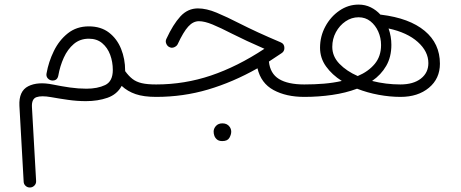

<svg xmlns="http://www.w3.org/2000/svg" viewBox="-20 -417 2009 836"><path d="M366.7 -302.2Q419.4 -302.2 454.6 -275.1Q489.7 -248 507.3 -204.1Q524.9 -160.2 524.9 -109.9V-107.4Q540.5 -85.9 556.9 -73.2Q573.2 -60.5 597.2 -54.9Q621.1 -49.3 659.7 -49.3H660.2Q671.9 -49.3 679.4 -41.3Q687 -33.2 687 -22Q687 -11.2 679.4 -3.2Q671.9 4.9 660.2 4.9H659.7Q606 4.9 570.8 -7.1Q535.6 -19 509.8 -43Q489.7 -5.9 447.8 8.8Q405.8 23.4 354 23.4Q315.9 23.4 276.4 17.8Q236.8 12.2 202.1 5.9Q160.2 -1.5 138.7 6.1Q117.2 13.7 119.1 49.3L137.2 370.1Q138.2 382.3 129.9 390.9Q121.6 399.4 109.9 399.4Q99.1 399.4 91.3 392.1Q83.5 384.8 83 374L64.5 43.5Q61.5 -20.5 103 -41.5Q144.5 -62.5 210.9 -48.8Q246.6 -41.5 283.9 -36.1Q321.3 -30.8 356.4 -30.8Q404.3 -30.8 437.7 -46.6Q471.2 -62.5 471.2 -112.3Q471.2 -147.5 459.7 -178.5Q448.2 -209.5 425 -229Q401.9 -248.5 366.7 -248.5Q328.6 -248.5 301.5 -225.6Q274.4 -202.6 257.8 -166Q241.2 -129.4 233.9 -87.9Q229.5 -65.4 207.5 -66.4Q196.3 -66.9 188.2 -75.7Q180.2 -84.5 182.6 -97.2Q191.4 -147.5 214.4 -194.6Q237.3 -241.7 275.4 -272Q313.5 -302.2 366.7 -302.2Z M841.8 -380.4Q878.9 -380.4 923.3 -361.8Q967.8 -343.3 1023.9 -314.5Q1059.6 -296.4 1103.5 -276.1Q1147.5 -255.9 1201.7 -232.9Q1218.3 -226.6 1218.3 -208Q1218.3 -192.9 1205.6 -185.1Q1177.7 -166 1150.9 -148.9Q1156.2 -96.7 1194.8 -73Q1233.4 -49.3 1304.7 -49.3H1305.2Q1316.4 -49.3 1324.2 -41.3Q1332 -33.2 1332 -22Q1332 -10.7 1324.2 -2.9Q1316.4 4.9 1305.2 4.9H1304.7Q1226.1 4.9 1171.1 -24.9Q1116.2 -54.7 1101.1 -119.6Q994.1 -59.1 885.7 -27.1Q777.3 4.9 660.2 4.9Q648.9 4.9 640.9 -3.2Q632.8 -11.2 632.8 -22Q632.8 -33.2 640.9 -41.3Q648.9 -49.3 660.2 -49.3Q783.2 -49.3 898.4 -88.1Q1013.7 -127 1131.3 -204.6Q1089.8 -222.7 1055.2 -238.8Q1020.5 -254.9 990.7 -270Q940.4 -295.9 905.5 -310.3Q870.6 -324.7 846.2 -324.7Q820.8 -324.7 799.6 -301.3Q778.3 -277.8 753.9 -225.1Q750 -216.3 738.3 -211.2Q726.6 -206.1 714.8 -213.4Q707 -218.3 703.4 -228.3Q699.7 -238.3 704.6 -248Q733.4 -310.5 765.4 -345.5Q797.4 -380.4 841.8 -380.4ZM910.2 155.8Q910.2 142.6 920.4 131.3Q930.7 120.1 948.7 120.1Q970.2 120.1 981 136.7Q986.8 146 986.8 156.7Q986.8 168.9 978.8 183.1Q970.7 197.3 947.8 197.3Q932.6 197.3 924.3 189.9Q916 182.6 913.1 173.3Q910.2 165 910.2 155.8Z M1278.3 -22Q1278.3 -33.2 1286.1 -41.3Q1293.9 -49.3 1305.2 -49.3Q1349.1 -49.3 1390.4 -52.7Q1431.6 -56.2 1468.3 -64.5Q1425.8 -91.3 1399.7 -127.7Q1373.5 -164.1 1373.5 -209Q1373.5 -258.8 1396.5 -301.5Q1419.4 -344.2 1457.8 -370.6Q1496.1 -397 1541.5 -397Q1570.3 -397 1594.5 -385Q1618.7 -373 1636.7 -353Q1638.2 -353 1639.6 -353Q1762.7 -337.9 1829.1 -282.7Q1895.5 -227.5 1895.5 -139.6Q1895.5 -74.7 1847.7 -34.9Q1799.8 4.9 1724.1 4.9Q1677.7 4.9 1628.7 -4.2Q1579.6 -13.2 1534.7 -30.8Q1485.4 -12.2 1426.3 -3.7Q1367.2 4.9 1305.2 4.9Q1293.9 4.9 1286.1 -2.9Q1278.3 -10.7 1278.3 -22ZM1426.8 -212.9Q1426.8 -171.4 1458 -139.2Q1489.3 -106.9 1537.6 -85.9Q1584 -105.5 1611.6 -138.7Q1639.2 -171.9 1639.2 -220.7Q1639.2 -252 1627 -279.5Q1614.7 -307.1 1592.8 -324.5Q1570.8 -341.8 1541.5 -341.8Q1510.7 -341.8 1484.6 -324Q1458.5 -306.2 1442.6 -276.9Q1426.8 -247.6 1426.8 -212.9ZM1684.1 -221.7Q1684.1 -168.9 1661.6 -130.1Q1639.2 -91.3 1600.1 -64.5Q1660.6 -49.3 1723.1 -49.3Q1779.8 -49.3 1812.5 -74.7Q1845.2 -100.1 1845.2 -142.1Q1845.2 -192.9 1799.3 -234.1Q1753.4 -275.4 1671.9 -293Q1684.1 -258.3 1684.1 -221.7Z"/></svg>

Font: Mikhak-DS1-FD Light
Style: Regular
Weight: 300
Designer: Amin Abedi
Version: Version 3.2